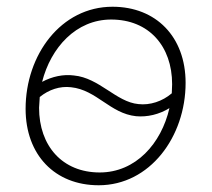

<svg xmlns="http://www.w3.org/2000/svg" viewBox="-20 -545 628 570"><path d="M384 -200C417 -197 452 -205 483 -224C459 -119 383 -33 276 -33C165 -33 96 -112 96 -225L98 -257C125 -279 158 -290 191 -286C267 -278 307 -208 384 -200ZM273 5C425 5 531 -139 531 -299C531 -436 443 -525 314 -525C161 -525 56 -382 56 -222C56 -85 143 5 273 5ZM105 -302C131 -404 206 -487 310 -487C422 -487 491 -408 491 -295L490 -268C462 -244 425 -232 391 -236C325 -242 275 -314 199 -321C168 -325 135 -318 105 -302Z"/></svg>

Font: Fixel Text 20240404 ExtraLight
Style: Italic
Weight: 200
Width: 4
Italic angle: -10°
Designer: AlfaBravo + MacPaw
Foundry: Kyrylo Tkachov, Marchela Mozhyna, Serhii Makarenko, Maria Weinstein, Zakhar Kryvoshyya
Version: Version 1.211;Glyphs 3.2 (3225)